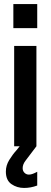

<svg xmlns="http://www.w3.org/2000/svg" viewBox="-20 -723 250 949"><path d="M50 0V-496H160V0ZM46 -584V-703H164V-584ZM99 206Q64 206 36.5 187Q9 168 9 125Q9 95 25.5 68Q42 41 62 19L119 -52L160 0L107 70Q92 89 92 108Q92 122 101 131Q110 140 123 140Q132 140 142.5 136Q153 132 164 126V194Q132 206 99 206Z"/></svg>

Font: HostGroteskMedium
Style: Regular
Weight: 500
Designer: Doukan Karapınar based on Poppins by Indian Type Foundry, Jonny Pinhorn
Foundry: Element Type
Version: Version 1.001; ttfautohint (v1.8.4.7-5d5b)